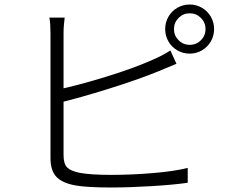

<svg xmlns="http://www.w3.org/2000/svg" viewBox="-20 -821 1040 852"><path d="M822 -622Q851 -622 871.5 -642.5Q892 -663 892 -692Q892 -721 871.5 -741.5Q851 -762 822 -762Q793 -762 772.5 -741.5Q752 -721 752 -692Q752 -663 772.5 -642.5Q793 -622 822 -622ZM822 -801Q851 -801 876 -786.5Q901 -772 915.5 -747Q930 -722 930 -692Q930 -662 915.5 -637Q901 -612 876 -597.5Q851 -583 822 -583Q792 -583 767 -597.5Q742 -612 727.5 -637Q713 -662 713 -692Q713 -722 727.5 -747Q742 -772 767 -786.5Q792 -801 822 -801ZM262 -672V-133Q262 -94 278 -78Q294 -62 334 -54Q382 -45 474 -45Q563 -45 659 -53Q755 -61 813 -76V-10Q751 -1 652.5 5Q554 11 472 11Q367 11 316 2Q258 -8 231 -35.5Q204 -63 204 -120V-672Q204 -691 203 -709.5Q202 -728 199 -743H267Q265 -727 263.5 -709.5Q262 -692 262 -672ZM658 -556Q702 -575 736 -597L763 -538Q679 -503 679 -503Q590 -467 462 -427Q334 -387 235 -363V-423Q329 -443 451 -480.5Q573 -518 658 -556Z"/></svg>

Font: 寒蝉端黑体 Light
Style: Regular
Weight: 300
Designer: ChillDuanSans {Warren2060}; 
Source Han Sans {Ryoko NISHIZUKA 西塚涼子 (kana, bopomofo & ideographs); Paul D. Hunt (Latin, G
Foundry: ChillType&Adobe
Version: Version 1.300;Glyphs 3.3 (3306)